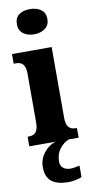

<svg xmlns="http://www.w3.org/2000/svg" viewBox="-109 -814 530 1096"><g transform="rotate(-10 156.5 -265.5)"><path d="M61 -698Q61 -735 85 -753Q109 -771 149 -771Q188 -771 213 -752.5Q238 -734 238 -698Q238 -663 212.5 -644Q187 -625 149 -625Q110 -625 85.5 -644Q61 -663 61 -698ZM10 -56H19Q45 -56 58.5 -72.5Q72 -89 72 -129V-413Q72 -480 19 -480H4V-536H234V-127Q234 -88 248 -72Q262 -56 287 -56H296V0H10ZM65 130Q65 85 94 48Q123 11 163 0H240Q209 11 185.5 41.5Q162 72 162 115Q162 140 178 153Q194 166 220 166Q241 166 273 158V224Q261 231 236.5 235.5Q212 240 197 240Q130 240 97.5 213.5Q65 187 65 130Z"/></g></svg>

Font: Noto Serif CondBlack
Style: Regular
Weight: 900
Width: 3
Designer: Monotype Design Team
Foundry: Monotype Imaging Inc.
Version: Version 1.001